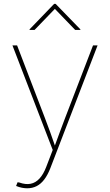

<svg xmlns="http://www.w3.org/2000/svg" viewBox="-20 -781 578 1008"><path d="M64.5 195.3 72.3 175.8 81.5 177.2Q114.3 189 140.6 183.8Q167 178.7 187.5 156.2Q208 133.8 222.7 95.2L256.8 6.3L45.4 -542.5H69.8L214.8 -164.1Q230 -125 243.9 -86.2Q257.8 -47.4 271 -8.8H265.1Q279.3 -47.4 293.5 -86.2Q307.6 -125 322.8 -164.1L468.3 -542.5H492.2L243.7 103.5Q230 138.2 212.4 161.4Q194.8 184.6 172.6 196Q150.4 207.5 123 207.5Q109.4 207.5 94.7 204.6Q80.1 201.7 64.5 195.3ZM161.6 -624H135.3V-627L264.2 -760.7H272L401.9 -627V-624H374.5L268.1 -734.4Z"/></svg>

Font: Inter 16pt Thin
Style: Regular
Weight: 250
Version: Version 4.001;git-66647c0bb